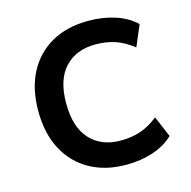

<svg xmlns="http://www.w3.org/2000/svg" viewBox="-106 -820 930 936"><g transform="rotate(-15 359.0 -352.0)"><path d="M419 11Q314 11 235.5 -33Q157 -77 114 -158.5Q71 -240 71 -353Q71 -466 114 -547Q157 -628 235 -671.5Q313 -715 419 -715Q493 -715 554.5 -695Q616 -675 658 -635L613 -529Q568 -565 522.5 -580Q477 -595 424 -595Q326 -595 269 -534Q212 -473 212 -354Q212 -234 268.5 -172Q325 -110 424 -110Q477 -110 522.5 -125Q568 -140 613 -176L658 -70Q616 -30 554.5 -9.5Q493 11 419 11Z"/></g></svg>

Font: Nunito Sans 7pt
Style: Bold
Weight: 700
Designer: Vernon Adams
Foundry: Vernon Adams
Version: Version 3.101;gftools[0.9.27]